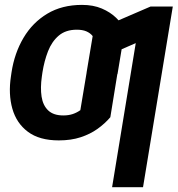

<svg xmlns="http://www.w3.org/2000/svg" viewBox="-20 -573 737 797"><path d="M242.7 -93.8Q264.6 -93.8 282 -99.6Q299.3 -105.5 313.5 -115.7L342.8 -291H471.2L438 -86.4Q415 -59.6 384.5 -37.8Q354 -16.1 314.5 -3.2Q274.9 9.8 224.1 9.8Q143.6 9.8 95.9 -25.9Q48.3 -61.5 31.2 -122.1Q14.2 -182.6 25.4 -255.9L27.8 -272.5Q40 -352.5 77.6 -416Q115.2 -479.5 176.3 -516.1Q237.3 -552.7 320.3 -552.7Q367.2 -552.7 402.6 -537.6Q438 -522.5 462.2 -499Q486.3 -475.6 498.5 -450.2L467.8 -265.6L339.4 -272L364.7 -423.3Q354.5 -436 338.4 -442.9Q322.3 -449.7 298.8 -449.7Q252.9 -449.7 224.1 -425.3Q195.3 -400.9 179.4 -360.4Q163.6 -319.8 156.2 -272.5L153.8 -255.9Q147 -208.5 152.6 -171.9Q158.2 -135.3 180.2 -114.5Q202.1 -93.8 242.7 -93.8ZM697.3 -545.9 573.7 204.1H445.3L543.5 -394L422.4 -341.3L444.3 -476.6L605 -545.9Z"/></svg>

Font: Inter 28pt SemiBold
Style: Italic
Weight: 600
Italic angle: -9.3988°
Designer: Rasmus Andersson
Foundry: rsms
Version: Version 4.001;git-66647c0bb